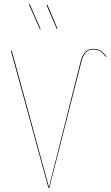

<svg xmlns="http://www.w3.org/2000/svg" viewBox="-20 -932 548 952"><path d="M127.4 -911.6 181.6 -787.6 178.2 -786.1 123.5 -909.7ZM214.8 -908.7 265.1 -790 261.7 -788.1 210.9 -906.7ZM220.2 0 34.2 -680.2H38.6L222.7 -3.9L379.4 -626Q387.7 -657.7 402.6 -673.8Q417.5 -689.9 442.9 -689.9Q463.9 -689.9 478.5 -680.7Q493.2 -671.4 508.3 -652.3L505.4 -650.4Q490.2 -668.9 476.6 -677.7Q462.9 -686.5 442.9 -686.5Q418.9 -686.5 405.3 -671.4Q391.6 -656.2 383.3 -625L224.6 0Z"/></svg>

Font: Fira Sans Compressed Four
Style: Regular
Weight: 100
Width: 1
Designer: Carrois Corporate & Edenspiekermann AG
Foundry: Carrois Corporate GbR & Edenspiekermann AG
Version: Version 4.203;PS 004.203;hotconv 1.0.88;makeotf.lib2.5.64775